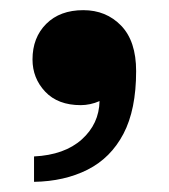

<svg xmlns="http://www.w3.org/2000/svg" viewBox="-20 -202 332 378"><path d="M47 106Q107 103 141 72.5Q175 42 176 -3Q167 1 157.5 3Q148 5 139 5Q94 5 69 -21.5Q44 -48 44 -85Q44 -128 71 -155Q98 -182 144 -182Q189 -182 218.5 -151.5Q248 -121 248 -62Q248 14 223 61.5Q198 109 152.5 132Q107 155 47 156Z"/></svg>

Font: Montagu Slab 144pt SemiBold
Style: Regular
Weight: 600
Version: Version 1.000